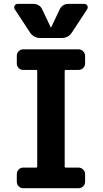

<svg xmlns="http://www.w3.org/2000/svg" viewBox="-20 -990 540 1010"><path d="M392.6 -730.5Q407.2 -730.5 417.5 -720.2Q427.7 -710 427.7 -695.3V-657.2Q427.7 -642.6 418 -632.3Q408.2 -622.1 392.6 -622.1H325.2Q320.3 -622.1 320.3 -617.2V-113.3Q320.3 -108.4 325.2 -108.4H392.6Q407.2 -108.4 417.5 -98.1Q427.7 -87.9 427.7 -73.2V-35.2Q427.7 -20.5 418 -10.3Q408.2 0 392.6 0H102.5Q87.9 0 78.1 -9.8Q68.4 -19.5 68.4 -35.2V-73.2Q68.4 -87.9 78.1 -98.1Q87.9 -108.4 102.5 -108.4H170.9Q175.8 -108.4 175.8 -113.3V-617.2Q175.8 -622.1 170.9 -622.1H102.5Q87.9 -622.1 78.1 -631.8Q68.4 -641.6 68.4 -657.2V-695.3Q68.4 -710 78.1 -720.2Q87.9 -730.5 102.5 -730.5ZM422.9 -969.7Q433.6 -969.7 439 -960.4Q444.3 -951.2 438.5 -941.4L358.4 -819.3Q339.8 -790 302.7 -790H193.4Q157.2 -790 137.7 -819.3L57.6 -941.4Q51.8 -951.2 57.1 -960.4Q62.5 -969.7 73.2 -969.7H153.3Q189.5 -969.7 203.1 -938.5L247.1 -845.7Q247.1 -844.7 248 -844.7Q249 -844.7 249 -845.7L293 -938.5Q307.6 -970.7 342.8 -969.7Z"/></svg>

Font: Rounded-L Mgen+ 1mn bold
Style: Bold
Weight: 700
Designer: [Source Han Sans]
Ryoko NISHIZUKA  (kana & ideographs); Paul D. Hunt (Latin, Greek & Cyrillic); Wenlong ZHANG  (bopomofo
Version: Version 1.059.20150602